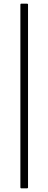

<svg xmlns="http://www.w3.org/2000/svg" viewBox="-20 -850 266 1055"><path d="M97 185Q92 185 92 180V-825Q92 -830 97 -830H128Q134 -830 134 -825V180Q134 185 128 185Z"/></svg>

Font: Sofia Sans Semi Condensed ExtraLight
Style: Regular
Weight: 250
Version: Version 4.100